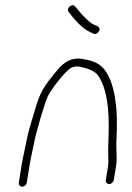

<svg xmlns="http://www.w3.org/2000/svg" viewBox="-20 -697 497 725"><path d="M348.7 -598C356.4 -592.9 358.4 -587.3 354.9 -581.2C348.5 -570 340.9 -566.3 332.3 -570L320.2 -576C291.9 -588.1 262.9 -621.6 251.7 -636L239.3 -652C228.3 -666.7 253.4 -686.7 264.4 -672L277.1 -657C284.8 -647 292.3 -638.7 299.6 -632C313.2 -619.6 319.4 -610.6 336.5 -603ZM379.7 -17 388.4 -72C389.5 -78.7 389.6 -89 388.8 -103C388 -117 388.4 -143 389.9 -181.1C394.3 -293.8 380.5 -371.4 348.6 -414C338.5 -427.5 316.4 -437.8 282.2 -444.8C269.7 -447.4 258.5 -446 248.5 -440.8C226.5 -429.3 171.7 -358.1 160.1 -332.4C147.8 -305.3 116.8 -198.9 110.1 -164.2C103.7 -131.5 95.9 -100.4 91.2 -70.5L81.1 -7C79.9 0.9 71.7 8 63.7 8C55.8 8 49.9 0.9 51.1 -7L61.2 -71C66 -100.9 74 -133.2 80.2 -165.5C88.9 -210.6 97.4 -230.7 110.3 -276.5C130.9 -349.7 144.8 -370.2 197.1 -433C220.9 -461.6 250.3 -483.8 298.9 -473C333.6 -467.5 358.6 -454.9 373.9 -435C412.4 -385 427.6 -293.3 419.3 -160C418.4 -127.8 422.9 -100.6 418.4 -72L409.7 -17C408.4 -9.1 400.2 -2 392.3 -2C384.4 -2 378.4 -9.1 379.7 -17Z"/></svg>

Font: MewTooHand
Style: ReversedIta
Weight: 400
Designer: Mew Too, Robert Jablonski
Version: Version 0.77